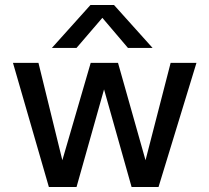

<svg xmlns="http://www.w3.org/2000/svg" viewBox="-20 -753 842 773"><path d="M344.2 -732.9H439L594.2 -560.1H495.1L392.1 -681.2L288.1 -560.1H189ZM32.2 -500H134.8L231 -107.9L345.2 -500H455.1L565.9 -107.9L667 -500H771L618.2 0H509.8L398.9 -393.1L288.1 0H176.8Z"/></svg>

Font: Overused Grotesk Medium
Style: Regular
Weight: 500
Version: Version 0.002